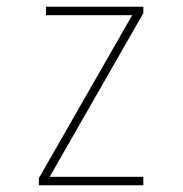

<svg xmlns="http://www.w3.org/2000/svg" viewBox="-20 -548 540 568"><path d="M95 0V-21L371 -503H116V-528H404V-509L127 -25H404V0Z"/></svg>

Font: Noto Sans Mono ExtraCondensed Thin
Style: Regular
Weight: 100
Width: 2
Designer: Monotype Design Team
Foundry: Monotype Imaging Inc.
Version: Version 2.014; ttfautohint (v1.8.4.7-5d5b)